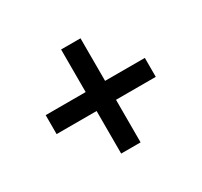

<svg xmlns="http://www.w3.org/2000/svg" viewBox="-102 -690 747 711"><g transform="rotate(-30 271.0 -334.5)"><path d="M59 -294V-375H483V-294ZM230 -557H313V-112H230Z"/></g></svg>

Font: Outfit Thin
Style: Regular
Weight: 400
Version: Version 1.100;gftools[0.9.27]